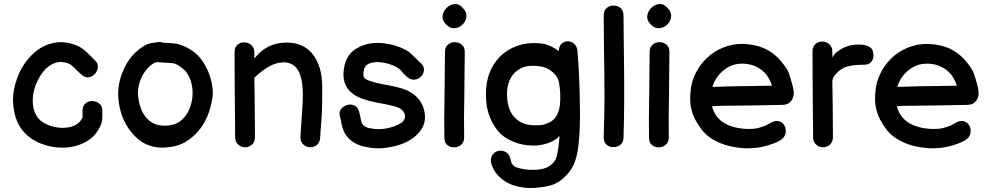

<svg xmlns="http://www.w3.org/2000/svg" viewBox="-20 -744 4994 970"><path d="M300 2Q362 1 414.5 -28Q467 -57 490 -115Q498 -134 497 -159V-181Q498 -206 483.5 -219Q469 -232 449.5 -233.5Q430 -235 414 -223.5Q398 -212 397 -187V-158L398 -153Q376 -100 299 -98Q261 -98 227 -111Q193 -124 175 -145Q146 -178 145.5 -234Q145 -290 175 -346Q204 -400 245 -420.5Q286 -441 331 -421Q340 -417 354 -403L371 -386Q383 -374 392 -367Q410 -350 429 -353.5Q448 -357 461 -372.5Q474 -388 474.5 -407.5Q475 -427 456 -443L424 -475Q397 -501 371 -513Q309 -538 255 -528Q201 -518 158 -482Q115 -446 86 -393Q61 -344 50.5 -291Q40 -238 52 -180Q63 -121 99 -79Q134 -39 188.5 -18Q243 3 300 2Z M869 -7Q915 -19 955.5 -55Q996 -91 1019 -138Q1042 -184 1051 -238Q1057 -262 1054 -296Q1051 -330 1038 -366.5Q1025 -403 1003 -435.5Q981 -468 948 -490Q935 -498 924 -504Q913 -510 901 -514L882 -521Q874 -523 859 -524.5Q844 -526 828.5 -527Q813 -528 805 -528Q790 -534 775 -531Q772 -530 767 -529Q754 -528 753 -528Q729 -524 713 -515Q635 -471 599 -379Q569 -307 580 -227Q595 -125 658 -60Q737 25 869 -7ZM838 -111Q770 -101 729 -139Q691 -174 680 -242Q673 -279 682 -315.5Q691 -352 711.5 -381.5Q732 -411 761 -427L768 -429Q769 -429 780 -430Q784 -429 787 -429Q793 -429 808 -428Q823 -427 837.5 -426Q852 -425 858 -424Q867 -421 874 -417.5Q881 -414 892 -406Q922 -387 937 -353Q952 -319 953 -279.5Q954 -240 941 -203.5Q928 -167 902 -141.5Q876 -116 838 -111Z M1218 0Q1238 0 1253 -13.5Q1268 -27 1268 -50L1267 -209L1265 -351Q1299 -385 1337.5 -407Q1376 -429 1412 -429Q1462 -429 1486 -388.5Q1510 -348 1510 -263Q1510 -226 1505 -161Q1498 -66 1498 -50Q1498 -27 1513 -13.5Q1528 0 1548 0Q1567 0 1581 -12Q1595 -24 1597 -44L1600 -87L1605 -154Q1608 -190 1608 -304Q1608 -407 1561.5 -468Q1515 -529 1428 -529Q1327 -529 1265 -448V-479Q1265 -503 1249.5 -516.5Q1234 -530 1213 -530Q1193 -530 1179 -517Q1165 -504 1165 -481Q1165 -356 1167 -186Q1168 -129 1168 -50Q1168 -27 1183 -13.5Q1198 0 1218 0Z M1836 0Q1896 12 1962 -3Q2031 -17 2076 -54Q2135 -103 2126 -170Q2115 -252 2033 -289Q1999 -304 1906 -320Q1843 -333 1825 -346Q1810 -357 1819 -393Q1827 -427 1880 -430Q1909 -431 1939 -422.5Q1969 -414 1988 -402Q1996 -397 2002 -392L2016 -375Q2026 -365 2036 -356Q2054 -340 2073 -341.5Q2092 -343 2106 -356.5Q2120 -370 2122 -388.5Q2124 -407 2106 -425Q2106 -425 2097.5 -433.5Q2089 -442 2077.5 -452.5Q2066 -463 2057 -472Q2048 -481 2046 -482Q2013 -504 1966.5 -516.5Q1920 -529 1875 -527Q1822 -524 1778.5 -497.5Q1735 -471 1721 -415Q1698 -318 1764 -269Q1800 -242 1887 -225Q1971 -210 1991 -201Q2023 -187 2026 -159Q2029 -142 2011 -126Q1986 -107 1941 -97Q1895 -87 1855 -95Q1831 -98 1819 -109Q1808 -118 1805 -131Q1802 -142 1802 -147Q1801 -151 1800 -156Q1797 -170 1794 -181Q1787 -205 1769 -212Q1751 -219 1732 -213Q1713 -207 1702 -191.5Q1691 -176 1698 -154Q1700 -148 1702 -138L1706 -116Q1713 -81 1729 -60Q1762 -13 1836 0Z M2225 -48Q2225 -23 2240 -11Q2255 1 2275 0.5Q2295 0 2310 -13Q2325 -26 2325 -50Q2323 -125 2326 -279Q2328 -433 2328 -481Q2328 -506 2313 -518.5Q2298 -531 2278 -531Q2258 -531 2243 -518.5Q2228 -506 2228 -481Q2228 -433 2226 -278Q2223 -123 2225 -48ZM2318 -704Q2299 -726 2276 -723.5Q2253 -721 2236 -704Q2219 -687 2216 -664Q2213 -641 2234 -620Q2255 -599 2278 -601.5Q2301 -604 2317.5 -620.5Q2334 -637 2336.5 -660Q2339 -683 2318 -704Z M2685 205Q2722 202 2751 195.5Q2780 189 2805.5 172.5Q2831 156 2857 123Q2896 74 2904 -26Q2911 -93 2910 -193Q2908 -369 2897 -491Q2894 -511 2879.5 -524Q2865 -537 2841 -535Q2804 -526 2803 -486Q2777 -507 2732 -522Q2609 -542 2522 -473Q2444 -406 2436 -296Q2432 -225 2446 -178Q2460 -129 2490.5 -89Q2521 -49 2574 -28Q2626 -6 2692 -9Q2769 -17 2807 -57Q2801 17 2791 51Q2784 75 2758 93.5Q2732 112 2683 114Q2629 116 2584 100Q2565 87 2562 73Q2559 60 2557 52Q2550 31 2532 22.5Q2514 14 2495 19Q2476 24 2465 43Q2455 62 2463.5 87Q2472 112 2485 129Q2520 174 2573.5 192Q2627 210 2685 205ZM2685 -111Q2614 -110 2575 -156Q2537 -203 2542 -287Q2548 -351 2589 -384Q2632 -422 2712 -408Q2743 -403 2763 -387Q2797 -362 2804 -328Q2814 -274 2809 -215Q2800 -138 2742 -120Q2722 -110 2685 -111Z M3130 -48Q3133 -136 3133.5 -239.5Q3134 -343 3132 -470Q3130 -597 3130 -666Q3130 -691 3115 -703.5Q3100 -716 3080 -716Q3060 -716 3045 -703.5Q3030 -691 3030 -666Q3030 -606 3031 -533Q3032 -460 3033 -387Q3034 -314 3034 -254Q3034 -185 3030 -52Q3029 -27 3043.5 -14Q3058 -1 3077.5 -0.5Q3097 0 3113 -11.5Q3129 -23 3130 -48Z M3259 -48Q3259 -23 3274 -11Q3289 1 3309 0.5Q3329 0 3344 -13Q3359 -26 3359 -50Q3357 -125 3360 -279Q3362 -433 3362 -481Q3362 -506 3347 -518.5Q3332 -531 3312 -531Q3292 -531 3277 -518.5Q3262 -506 3262 -481Q3262 -433 3260 -278Q3257 -123 3259 -48ZM3352 -704Q3333 -726 3310 -723.5Q3287 -721 3270 -704Q3253 -687 3250 -664Q3247 -641 3268 -620Q3289 -599 3312 -601.5Q3335 -604 3351.5 -620.5Q3368 -637 3370.5 -660Q3373 -683 3352 -704Z M3739 5Q3793 6 3828 -1.5Q3863 -9 3887 -19Q3904 -25 3920 -34Q3941 -46 3947 -65Q3953 -84 3946.5 -102Q3940 -120 3923.5 -128.5Q3907 -137 3884 -129Q3865 -118 3852 -111.5Q3839 -105 3810 -97Q3784 -91 3745 -93Q3604 -103 3577 -207H3580Q3580 -210 3760 -211L3931 -214Q3946 -214 3959 -219Q3992 -238 3990 -279Q3989 -295 3983.5 -314Q3978 -333 3974 -348Q3969 -362 3964 -378Q3958 -394 3933 -426Q3904 -464 3863 -488.5Q3822 -513 3764 -520Q3706 -527 3655.5 -511.5Q3605 -496 3566.5 -464.5Q3528 -433 3503.5 -391Q3479 -349 3471 -303Q3465 -253 3468 -221.5Q3471 -190 3484 -158Q3497 -126 3526 -88Q3555 -50 3610 -25Q3665 0 3739 5ZM3579 -305Q3596 -360 3643 -394.5Q3690 -429 3752 -421Q3811 -414 3851 -368Q3871 -341 3880 -311Q3637 -308 3579 -305Z M4138 0Q4158 0 4173 -13.5Q4188 -27 4188 -50L4187 -207L4185 -332Q4185 -348 4198.5 -365Q4212 -382 4230 -394Q4262 -417 4346 -417Q4369 -417 4381 -430.5Q4393 -444 4393 -464Q4393 -495 4373 -507Q4353 -519 4316 -519Q4267 -519 4226 -494Q4196 -477 4185 -453V-483Q4185 -507 4169.5 -520.5Q4154 -534 4133 -534Q4113 -534 4099 -521Q4085 -508 4085 -485V-426Q4085 -323 4086 -254L4088 -50Q4088 -27 4103 -13.5Q4118 0 4138 0Z M4673 5Q4727 6 4762 -1.5Q4797 -9 4821 -19Q4838 -25 4854 -34Q4875 -46 4881 -65Q4887 -84 4880.5 -102Q4874 -120 4857.5 -128.5Q4841 -137 4818 -129Q4799 -118 4786 -111.5Q4773 -105 4744 -97Q4718 -91 4679 -93Q4538 -103 4511 -207H4514Q4514 -210 4694 -211L4865 -214Q4880 -214 4893 -219Q4926 -238 4924 -279Q4923 -295 4917.5 -314Q4912 -333 4908 -348Q4903 -362 4898 -378Q4892 -394 4867 -426Q4838 -464 4797 -488.5Q4756 -513 4698 -520Q4640 -527 4589.5 -511.5Q4539 -496 4500.5 -464.5Q4462 -433 4437.5 -391Q4413 -349 4405 -303Q4399 -253 4402 -221.5Q4405 -190 4418 -158Q4431 -126 4460 -88Q4489 -50 4544 -25Q4599 0 4673 5ZM4513 -305Q4530 -360 4577 -394.5Q4624 -429 4686 -421Q4745 -414 4785 -368Q4805 -341 4814 -311Q4571 -308 4513 -305Z"/></svg>

Font: Balsamiq Sans
Style: Regular
Weight: 400
Designer: Michael Angeles
Foundry: Balsamiq SRL
Version: Version 1.020; ttfautohint (v1.8.4.7-5d5b);gftools[0.9.26]